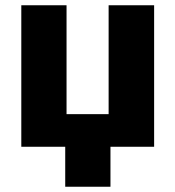

<svg xmlns="http://www.w3.org/2000/svg" viewBox="-20 -558 667 730"><path d="M228 152V0H61V-538H233V-124H393V-538H566V0H400V152Z"/></svg>

Font: Geist ExtBd
Style: Regular
Weight: 400
Designer: Basement.studio, Andrés Briganti, Mateo Zaragoza
Foundry: Basement.studio, Vercel, Andrés Briganti, Guido Ferreyra, Mateo Zaragoza
Version: Version 1.401